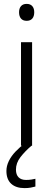

<svg xmlns="http://www.w3.org/2000/svg" viewBox="-20 -749 273 987"><path d="M145 -532V0H88V-532ZM117 -729Q136 -729 146 -717.5Q156 -706 156 -686Q156 -665 146 -653.5Q136 -642 117 -642Q98 -642 88 -653.5Q78 -665 78 -686Q78 -706 88 -717.5Q98 -729 117 -729ZM62 123Q62 149 75.5 162.5Q89 176 114 176Q129 176 141.5 174Q154 172 162 170V210Q151 213 137.5 215.5Q124 218 106 218Q62 218 37.5 195.5Q13 173 13 130Q13 104 25.5 78.5Q38 53 60 30Q82 7 109 -13L142 0Q108 29 85 59Q62 89 62 123Z"/></svg>

Font: Noto Sans Armenian Light
Style: Regular
Weight: 300
Designer: Monotype Design Team
Foundry: Monotype Imaging Inc.
Version: Version 2.007